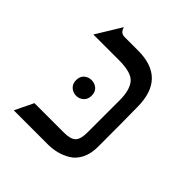

<svg xmlns="http://www.w3.org/2000/svg" viewBox="-136 -548 643 643"><g transform="rotate(45 185.5 -227.0)"><path d="M25 2 57 -64H196Q228 -64 240 -76Q252 -88 252 -121V-273Q252 -320 233.5 -343Q215 -366 156 -366H34L89 -456Q94 -434 114 -434H178Q310 -434 310 -298Q311 -243 311 -112Q311 -78 299 -54.5Q287 -31 267.5 -19.5Q248 -8 228 -3Q208 2 186 2ZM101 -217Q101 -235 112 -244.5Q123 -254 138 -254Q153 -254 164 -244.5Q175 -235 175 -217Q175 -200 164 -190Q153 -180 138 -180Q123 -180 112 -190Q101 -200 101 -217Z"/></g></svg>

Font: Bellefair
Style: Regular
Weight: 400
Designer: Nick Shinn, Liron Lavi Turkenic
Foundry: Shinntype
Version: Version 1.003;PS 001.003;hotconv 1.0.88;makeotf.lib2.5.64775